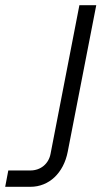

<svg xmlns="http://www.w3.org/2000/svg" viewBox="-170 -520 426 740"><path d="M-150 200H-53C19 200 75 147 91 65L201 -500H136L25 72C18 111 -13 137 -53 137H-138Z"/></svg>

Font: Uncut Sans Book Italic
Style: Regular
Weight: 350
Italic angle: -11°
Designer: Kasper Nordkvist
Foundry: UNCUT.wtf
Version: Version 1.304;Glyphs 3.2 (3246)